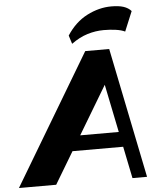

<svg xmlns="http://www.w3.org/2000/svg" viewBox="-116 -1019 897 1073"><g transform="rotate(-5 332.0 -483.0)"><path d="M-53.7 0 382 -730H516.5L665 0H583.2L462.2 -592.3L508.5 -590L155.2 0ZM228.7 -179 245.2 -263.5H571.7L555.2 -179ZM312.7 -777 297.7 -824.5Q344.7 -897 412.1 -931.6Q479.5 -966.2 548.7 -966.2Q590.5 -966.2 617.2 -957.5Q644 -948.7 660 -930.3L614 -819.3Q594.5 -829 562.7 -833.5Q531 -838 495.3 -838Q448.7 -838 403.1 -823.9Q357.5 -809.8 312.7 -777Z"/></g></svg>

Font: Savate ExtraLight
Style: Italic
Weight: 200
Italic angle: -11°
Designer: Max Esnée
Foundry: Plomb Type
Version: Version 2.000